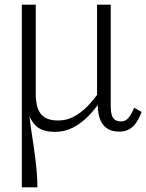

<svg xmlns="http://www.w3.org/2000/svg" viewBox="-20 -557 630 827"><path d="M493 10Q464 10 444 -2Q424 -14 413 -38.5Q402 -63 401 -102L398 -121V-537H457V-98Q457 -62 468 -48Q479 -34 499 -34Q515 -34 525 -41.5Q535 -49 543 -62.5Q551 -76 558 -93L590 -75Q580 -48 567 -29Q554 -10 536 0Q518 10 493 10ZM134 -537V-153Q134 -114 143.5 -88.5Q153 -63 174 -50.5Q195 -38 231 -38Q266 -38 297 -54Q328 -70 357 -99.5Q386 -129 414 -171L426 -142Q395 -92 361.5 -58Q328 -24 292.5 -6.5Q257 11 218 11Q193 11 172.5 5.5Q152 0 136.5 -13.5Q121 -27 110 -49.5Q99 -72 94 -107L99 -149Q102 -103 106 -65Q110 -27 115 6Q120 39 124.5 69Q129 99 132.5 128Q136 157 138.5 186.5Q141 216 141 250H74V-537Z"/></svg>

Font: Roboto Serif SemiCondensed ExtraLight
Style: Regular
Weight: 250
Width: 4
Designer: Greg Gazdowicz
Foundry: Commercial Type
Version: Version 1.007